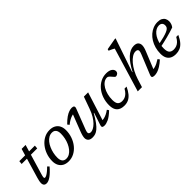

<svg xmlns="http://www.w3.org/2000/svg" viewBox="134 -1667 2618 2618"><g transform="rotate(-45 1443.0 -358.0)"><path d="M70.5 -419.5 75.5 -469H375L371 -419.5ZM162.5 -129Q159.5 -118 157 -108.5Q154.5 -99 153.2 -92Q152 -85 152 -80Q152 -70 155.8 -66Q159.5 -62 166.5 -62Q177.5 -62 195.5 -71.2Q213.5 -80.5 238 -100Q262.5 -119.5 292.5 -150L316 -126Q287 -92 260.5 -66.8Q234 -41.5 210 -24.5Q186 -7.5 164.8 1Q143.5 9.5 125 9.5Q101 9.5 86.8 -5Q72.5 -19.5 72.5 -51Q72.5 -64.5 76.2 -84.2Q80 -104 88.5 -133.5L216 -565H292.5Z M666 -479Q717 -479 752.5 -459.2Q788 -439.5 806.5 -403.5Q825 -367.5 825 -318.5Q825 -253.5 804.2 -194.2Q783.5 -135 746.2 -89Q709 -43 659.2 -16.5Q609.5 10 552 10Q501 10 465.5 -10Q430 -30 411.2 -66Q392.5 -102 392.5 -150.5Q392.5 -216 413.5 -275Q434.5 -334 471.8 -380Q509 -426 558.5 -452.5Q608 -479 666 -479ZM554 -39Q586.5 -39 615 -55.5Q643.5 -72 666.8 -101Q690 -130 707 -167.5Q724 -205 733 -247.5Q742 -290 742 -333Q742 -381 722.2 -405.8Q702.5 -430.5 664 -430.5Q631.5 -430.5 602.8 -414Q574 -397.5 550.8 -368.5Q527.5 -339.5 510.8 -301.8Q494 -264 484.8 -221.8Q475.5 -179.5 475.5 -136Q475.5 -88.5 495.5 -63.8Q515.5 -39 554 -39Z M1202.5 -31.5 1262.5 -214.5H1256.5Q1215.5 -142 1182 -97.2Q1148.5 -52.5 1120.2 -29.5Q1092 -6.5 1066.2 1.8Q1040.5 10 1014 10Q968 10 947 -10.2Q926 -30.5 926 -63Q926 -80.5 932 -105.5Q938 -130.5 954 -172L1054 -430L1068 -404.5Q1048 -405.5 1022.8 -398Q997.5 -390.5 969 -374.5Q940.5 -358.5 910.5 -334L890 -360.5Q937 -408.5 974.2 -434Q1011.5 -459.5 1041.2 -469.2Q1071 -479 1094.5 -479Q1121.5 -479 1131.8 -466.2Q1142 -453.5 1130 -424L1018.5 -134.5Q1013.5 -120.5 1010.2 -108.8Q1007 -97 1007 -88.5Q1007 -73.5 1017.5 -65.8Q1028 -58 1047.5 -58Q1067.5 -58 1094.5 -71.8Q1121.5 -85.5 1151 -114.5Q1180.5 -143.5 1208.5 -189.5Q1236.5 -235.5 1259 -299.5L1320 -469H1402L1266 -39L1255.5 -62.5Q1275.5 -60.5 1301 -65.8Q1326.5 -71 1355.5 -84.8Q1384.5 -98.5 1414.5 -121L1432.5 -95Q1366.5 -32 1320.2 -11Q1274 10 1243 10Q1215 10 1205.5 0Q1196 -10 1202.5 -31.5Z M1727 -431Q1691.5 -431 1661.2 -408.8Q1631 -386.5 1608.8 -348.8Q1586.5 -311 1574.2 -263Q1562 -215 1562 -163.5Q1562 -103 1583.8 -79.2Q1605.5 -55.5 1648 -55.5Q1674.5 -55.5 1698.8 -64.8Q1723 -74 1745.8 -95.8Q1768.5 -117.5 1789 -154H1828.5Q1802 -97 1772.2 -60.8Q1742.5 -24.5 1706.8 -7.2Q1671 10 1625.5 10Q1554.5 10 1517 -27.5Q1479.5 -65 1479.5 -142Q1479.5 -212 1500.8 -273.2Q1522 -334.5 1560 -380.8Q1598 -427 1649 -453Q1700 -479 1758.5 -479Q1816 -479 1846.2 -457.2Q1876.5 -435.5 1876.5 -405Q1876.5 -382 1860.5 -368Q1844.5 -354 1825 -353.5Q1816.5 -353.5 1805.5 -364.2Q1794.5 -375 1780.5 -392.5Q1766.5 -410 1753.2 -420.5Q1740 -431 1727 -431Z M2008.5 -119 1971.5 0H1890L2081 -634Q2072 -640 2058.8 -647Q2045.5 -654 2030.5 -660.8Q2015.5 -667.5 2001 -673L2007 -696.5L2171.5 -726H2188L2021.5 -237.5L2027.5 -238Q2058.5 -297.5 2090.2 -342.5Q2122 -387.5 2154.5 -417.8Q2187 -448 2221 -463.2Q2255 -478.5 2290.5 -478.5Q2338 -478.5 2358.2 -456.8Q2378.5 -435 2378.5 -402Q2378.5 -384 2372.8 -360.2Q2367 -336.5 2352.5 -302L2245.5 -39L2241 -64Q2261 -63 2285 -69.2Q2309 -75.5 2336 -88.8Q2363 -102 2392 -121L2411.5 -94.5Q2366.5 -54 2329.5 -31.2Q2292.5 -8.5 2262.2 0.8Q2232 10 2207 10Q2175 10 2165.8 -2Q2156.5 -14 2170 -46.5L2282 -321.5Q2289.5 -340.5 2293 -353.2Q2296.5 -366 2296.5 -375.5Q2296.5 -390 2286.2 -398.8Q2276 -407.5 2252 -407.5Q2220.5 -407.5 2185.8 -385Q2151 -362.5 2117.5 -323Q2084 -283.5 2055.8 -231Q2027.5 -178.5 2008.5 -119Z M2730 -432.5Q2699.5 -432.5 2672.5 -417.5Q2645.5 -402.5 2623.8 -376.2Q2602 -350 2586.5 -315.5Q2571 -281 2562.8 -242Q2554.5 -203 2554.5 -163.5Q2554.5 -103 2577 -79.2Q2599.5 -55.5 2642.5 -55.5Q2670 -55.5 2695 -64.8Q2720 -74 2742.8 -95.5Q2765.5 -117 2786 -154H2826Q2797 -91.5 2765.5 -55.8Q2734 -20 2698 -5Q2662 10 2620 10Q2572 10 2539 -7Q2506 -24 2488.8 -57.8Q2471.5 -91.5 2471.5 -142Q2471.5 -199.5 2485.8 -250.8Q2500 -302 2525.8 -343.8Q2551.5 -385.5 2586.2 -415.8Q2621 -446 2662 -462.5Q2703 -479 2748 -479Q2791.5 -479 2818.2 -464.5Q2845 -450 2857.2 -425.8Q2869.5 -401.5 2869.5 -372.5Q2869.5 -348.5 2860.8 -324.2Q2852 -300 2838.5 -284Q2802 -271.5 2764.8 -260.5Q2727.5 -249.5 2690.5 -240Q2653.5 -230.5 2617.2 -222.2Q2581 -214 2546.5 -207L2549 -250Q2615 -263 2659.2 -275Q2703.5 -287 2730 -298.2Q2756.5 -309.5 2770 -321.2Q2783.5 -333 2787.8 -345.5Q2792 -358 2792 -373Q2792 -391 2785 -404.2Q2778 -417.5 2764.2 -425Q2750.5 -432.5 2730 -432.5Z"/></g></svg>

Font: Newsreader 12pt
Style: Italic
Weight: 400
Italic angle: -17°
Version: Version 1.003